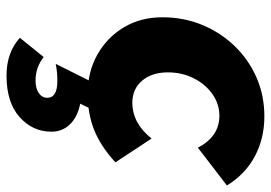

<svg xmlns="http://www.w3.org/2000/svg" viewBox="-141 -425 831 589"><g transform="rotate(90 274.5 -130.5)"><path d="M405 -180 478 -69Q429 -24 379 -4Q329 16 267 16Q200 16 147 -14Q94 -44 63.5 -95.5Q33 -147 33 -213Q33 -279 56.5 -335.5Q80 -392 121.5 -435Q163 -478 218 -502Q273 -526 337 -526Q405 -526 460 -496.5Q515 -467 549 -411L433 -322Q399 -388 335 -388Q299 -388 268.5 -366.5Q238 -345 220 -309Q202 -273 202 -230Q202 -181 227.5 -151Q253 -121 295 -121Q358 -121 405 -180ZM96 224 155 151Q187 176 227 176Q251 176 265.5 166Q280 156 280 140Q280 109 228 109Q201 109 176 114L238 -10H322L298 39Q339 47 361.5 70.5Q384 94 384 127Q384 185 339 225Q294 265 212 265Q141 265 96 224Z"/></g></svg>

Font: Wix Madefor Text ExtraBold
Style: Italic
Weight: 800
Italic angle: -12°
Designer: Dalton Maag Ltd
Foundry: Dalton Maag Ltd
Version: Version 3.100